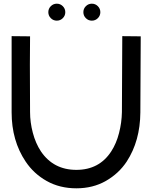

<svg xmlns="http://www.w3.org/2000/svg" viewBox="-20 -997 825 1041"><path d="M510.5 -963.5Q497 -977 478 -977Q459 -977 445.5 -963.5Q432 -950 432 -931Q432 -912 445.5 -898.5Q459 -885 478 -885Q497 -885 510.5 -898.5Q524 -912 524 -931Q524 -950 510.5 -963.5ZM320.5 -963.5Q307 -977 288 -977Q269 -977 255.5 -963.5Q242 -950 242 -931Q242 -912 255.5 -898.5Q269 -885 288 -885Q307 -885 320.5 -898.5Q334 -912 334 -931Q334 -950 320.5 -963.5ZM43 -801V-389V-388Q43 -234 119 -121Q163 -55 233.5 -15.5Q304 24 394 24Q484 24 554 -16Q624 -56 667 -121Q740 -233 741 -388L742 -601V-602L743 -800L643 -801L642 -602L641 -389Q640 -333 625.5 -276Q611 -219 583 -176Q518 -76 394 -76Q270 -76 202 -176Q173 -220 158 -277Q143 -334 143 -389Q141 -695 143 -800Z"/></svg>

Font: Serreria Sobria
Style: Medium
Weight: 500
Version: Version 001.000